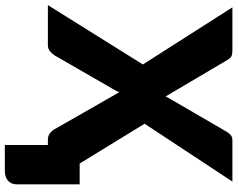

<svg xmlns="http://www.w3.org/2000/svg" viewBox="-117 -659 938 758"><g transform="rotate(90 352.0 -280.0)"><path d="M618.7 -125.5H700.7V124Q700.7 144.5 686 157.7Q671.9 169.9 647.5 169.9H545.4V0H525.9Q508.8 0 499.5 -7.8Q488.3 -16.6 482.9 -26.9L336.9 -282.2Q333 -271.5 328.1 -263.2L191.9 -26.9Q184.6 -16.1 175.3 -8.3Q165.5 0 150.9 0H-6.8L227.5 -375L2 -728.5H170.9Q186.5 -728.5 195.3 -724.6Q202.6 -720.2 209 -710L354 -464.4Q356.4 -471.7 359.9 -477.1Q360.8 -479 363.5 -483.2Q366.2 -487.3 367.2 -489.3L494.1 -707.5Q501 -718.8 508.8 -723.6Q515.6 -728.5 527.8 -728.5H689.9L461.4 -381.8Z"/></g></svg>

Font: Lato-ExtraBold
Style: Regular
Weight: 500
Designer: Lukasz Dziedzic with Adam Twardoch and Botio Nikoltchev
Foundry: tyPoland Lukasz Dziedzic
Version: ""